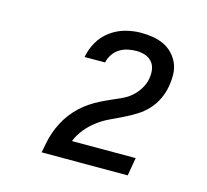

<svg xmlns="http://www.w3.org/2000/svg" viewBox="-82 -936 763 707"><g transform="rotate(15 300.0 -583.0)"><path d="M133 -323V-324Q137 -344 141 -364Q145 -384 152 -403.5Q159 -423 169 -442Q179 -461 192 -478Q205 -495 221 -510Q237 -525 255 -537Q273 -549 292 -558.5Q311 -568 330.5 -576.5Q350 -585 369.5 -594Q389 -603 405 -617.5Q421 -632 432 -651Q443 -670 446 -690V-691Q449 -708 446 -724.5Q443 -741 432.5 -752.5Q422 -764 406.5 -769Q391 -774 374 -774Q358 -774 341.5 -770.5Q325 -767 310.5 -758Q296 -749 286 -734Q276 -719 273 -703H195Q200 -733 216 -761Q232 -789 258 -808Q284 -827 314 -835Q344 -843 373 -843Q396 -843 418 -839.5Q440 -836 459.5 -827Q479 -818 494 -802.5Q509 -787 517.5 -767.5Q526 -748 526.5 -725Q527 -702 523 -680Q519 -655 507.5 -630.5Q496 -606 478 -586.5Q460 -567 436.5 -552.5Q413 -538 389 -526.5Q365 -515 341 -503.5Q317 -492 295.5 -475.5Q274 -459 257 -438Q240 -417 230 -392H473L461 -323Z"/></g></svg>

Font: Iosevka Custom Oblique
Style: Regular
Weight: 400
Italic angle: -9°
Designer: Belleve Invis
Foundry: Belleve Invis
Version: Version 27.0.1